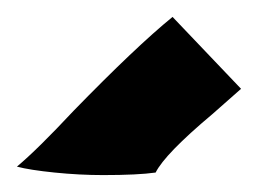

<svg xmlns="http://www.w3.org/2000/svg" viewBox="-30 -725 305 227"><path d="M221 -590Q165 -543 154 -521Q133 -518 92 -518Q64 -518 34.5 -521Q5 -524 -10 -528Q14 -548 57 -594Q131 -670 174 -705L255 -620Z"/></svg>

Font: Londrina Solid Black
Style: Regular
Weight: 900
Designer: Marcelo Magalhaes
Foundry: Marcelo Magalhães
Version: Version 1.002